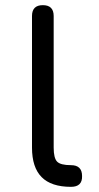

<svg xmlns="http://www.w3.org/2000/svg" viewBox="-20 -724 383 744"><path d="M255 0Q178.5 0 141.2 -37.8Q104 -75.5 104 -152V-662Q104 -704 146 -704Q188 -704 188 -662V-152Q188 -111.5 201.2 -97.8Q214.5 -84 255 -84Q298 -84 298 -42Q299.5 0 255 0Z"/></svg>

Font: Jura Light
Style: Bold
Weight: 700
Version: Version 5.104